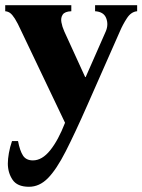

<svg xmlns="http://www.w3.org/2000/svg" viewBox="-27 -480 545 735"><path d="M84 235Q39 235 21 208Q3 181 3 146Q3 129 7 106Q11 83 19 60H42Q49 97 61 115.5Q73 134 99 134Q134 134 165 95.5Q196 57 222 -10L55 -360Q40 -393 30 -408.5Q20 -424 12 -430Q4 -436 -7 -437V-460H246V-437Q221 -436 213 -424Q205 -412 208 -395Q211 -378 219 -360L299 -185H301L378 -360Q389 -386 379.5 -410.5Q370 -435 337 -437V-460H498V-437Q475 -435 459 -410.5Q443 -386 432 -360L308 -79Q260 30 224.5 99.5Q189 169 156.5 202Q124 235 84 235Z"/></svg>

Font: Bona Nova
Style: Bold
Weight: 700
Designer: Mateusz Machalski
Foundry: Capitalics
Version: Version 4.001; ttfautohint (v1.8.3)